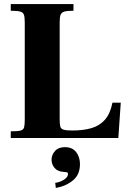

<svg xmlns="http://www.w3.org/2000/svg" viewBox="-20 -680 634 946"><path d="M33 0V-33Q66 -33 80.5 -36.5Q95 -40 98.5 -52Q102 -64 102 -89V-569Q102 -595 98 -607Q94 -619 79.5 -623Q65 -627 33 -627V-660H342V-627Q312 -627 297.5 -623Q283 -619 278.5 -607Q274 -595 274 -569V-93Q274 -69 277 -57Q280 -45 293.5 -41Q307 -37 336 -37Q390 -37 430 -48.5Q470 -60 496.5 -89.5Q523 -119 534 -174H575L563 0ZM255 246 252 221Q275 218 295 205.5Q315 193 315 177Q315 171 311 169.5Q307 168 294 167Q263 165 248.5 147Q234 129 234 107Q234 83 251 64Q268 45 300 45Q336 45 355 69Q374 93 374 129Q374 181 338.5 209.5Q303 238 255 246Z"/></svg>

Font: Frank Ruhl Libre Black
Style: Regular
Weight: 900
Designer: Yanek Iontef
Foundry: Fontef
Version: Version 6.004